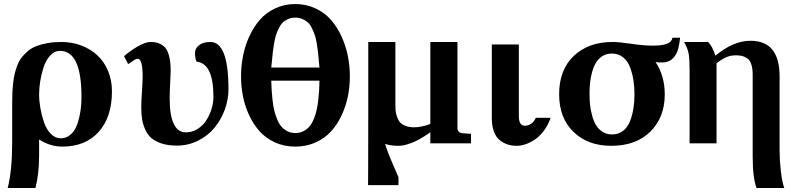

<svg xmlns="http://www.w3.org/2000/svg" viewBox="-20 -707 3915 947"><path d="M282.2 -500Q334.5 -500 380.1 -482.9Q425.8 -465.8 459.5 -434.8Q493.2 -403.8 512.7 -357.9Q532.2 -312 532.2 -256.8Q532.2 -129.4 466.8 -56.6Q401.4 16.1 287.1 16.1Q228 16.1 172.9 -19V60.1Q172.9 150.4 154.8 220.2H18.1Q40 132.3 40 -2V-189Q40 -220.2 40.8 -242.9Q41.5 -265.6 44.4 -293.7Q47.4 -321.8 52.2 -342.3Q57.1 -362.8 65.9 -385.5Q74.7 -408.2 87.2 -424.1Q99.6 -439.9 117.9 -455.3Q136.2 -470.7 159.7 -479.7Q183.1 -488.8 214.1 -494.4Q245.1 -500 282.2 -500ZM381.8 -231Q381.8 -456.1 275.9 -456.1Q248.5 -456.1 227.3 -432.9Q206.1 -409.7 194.8 -374.8Q183.6 -339.8 178.2 -305.7Q172.9 -271.5 172.9 -242.2Q172.9 -210 179 -174.3Q185.1 -138.7 196.8 -104.2Q208.5 -69.8 230.2 -47.4Q252 -24.9 279.8 -24.9Q305.2 -24.9 324.5 -40.3Q343.8 -55.7 354.2 -77.9Q364.7 -100.1 371.3 -129.9Q377.9 -159.7 379.9 -183.3Q381.8 -207 381.8 -231Z M1017.6 -500Q1106.9 -500 1106.9 -267.1Q1106.9 -214.8 1088.1 -164.6Q1069.3 -114.3 1036.6 -75.2Q1003.9 -36.1 955.6 -12.5Q907.2 11.2 852.5 11.2Q809.1 11.2 777.1 0.7Q745.1 -9.8 726.1 -26.6Q707 -43.5 695.8 -69.1Q684.6 -94.7 680.7 -120.1Q676.8 -145.5 676.8 -178.2Q676.8 -204.6 680.2 -255.9Q683.6 -307.1 683.6 -328.1Q683.6 -417 659.7 -417Q649.9 -417 632.8 -404.5Q615.7 -392.1 611.8 -391.1L591.8 -430.2Q622.1 -456.5 659.9 -478.3Q697.8 -500 723.6 -500Q748.5 -500 766.8 -491.9Q785.2 -483.9 795.4 -471.2Q805.7 -458.5 811.8 -438.5Q817.9 -418.5 819.8 -399.2Q821.8 -379.9 821.8 -354Q821.8 -343.3 819.3 -297.6Q816.9 -252 816.9 -222.2Q816.9 -54.2 897 -54.2Q928.2 -54.2 954.8 -71Q981.4 -87.9 998 -114.3Q1014.6 -140.6 1023.7 -170.7Q1032.7 -200.7 1032.7 -229Q1032.7 -394.5 949.7 -402.8Q941.9 -418.9 941.9 -446.8Q941.9 -468.3 961.9 -484.1Q981.9 -500 1017.6 -500Z M1705.6 -330.1Q1705.6 -279.8 1695.8 -231.4Q1686 -183.1 1664.8 -137.9Q1643.6 -92.8 1612.8 -58.8Q1582 -24.9 1536.6 -4.4Q1491.2 16.1 1436.5 16.1Q1381.8 16.1 1336.7 -4.4Q1291.5 -24.9 1261 -58.8Q1230.5 -92.8 1209.2 -137.9Q1188 -183.1 1178.5 -231.4Q1168.9 -279.8 1168.9 -330.1Q1168.9 -380.9 1178.5 -430.4Q1188 -480 1209.2 -526.6Q1230.5 -573.2 1261 -608.6Q1291.5 -644 1336.9 -665.5Q1382.3 -687 1436.5 -687Q1490.7 -687 1536.4 -665.5Q1582 -644 1612.8 -608.6Q1643.6 -573.2 1664.8 -526.6Q1686 -480 1695.8 -430.4Q1705.6 -380.9 1705.6 -330.1ZM1555.7 -374Q1554.7 -383.3 1552.2 -410.6Q1549.8 -438 1548.3 -452.1Q1546.9 -466.3 1542.5 -491.9Q1538.1 -517.6 1533.2 -532.2Q1528.3 -546.9 1519.5 -565.9Q1510.7 -585 1499.8 -595.2Q1488.8 -605.5 1472.7 -612.8Q1456.5 -620.1 1436.5 -620.1Q1417 -620.1 1400.9 -613Q1384.8 -606 1374 -595.2Q1363.3 -584.5 1354.5 -566.4Q1345.7 -548.3 1340.8 -532.5Q1335.9 -516.6 1331.8 -492.4Q1327.6 -468.3 1325.9 -452.1Q1324.2 -436 1321.8 -410.9Q1319.3 -385.7 1317.9 -374ZM1555.7 -309.1H1317.9Q1318.8 -282.2 1319.8 -263.7Q1320.8 -245.1 1324 -215.8Q1327.1 -186.5 1331.8 -166Q1336.4 -145.5 1345.5 -122.3Q1354.5 -99.1 1366.2 -84.7Q1377.9 -70.3 1396 -60.5Q1414.1 -50.8 1436.5 -50.8Q1459 -50.8 1477.3 -60.3Q1495.6 -69.8 1507.6 -84.5Q1519.5 -99.1 1528.6 -122.1Q1537.6 -145 1542.2 -166.3Q1546.9 -187.5 1550 -215.8Q1553.2 -244.1 1554.2 -263.7Q1555.2 -283.2 1555.7 -309.1Z M1796.4 -149.9V-150.9V-500H1930.2V-189.9Q1930.2 -172.4 1931.6 -159.2Q1933.1 -146 1938.5 -130.1Q1943.8 -114.3 1953.1 -103.8Q1962.4 -93.3 1980.2 -86.2Q1998 -79.1 2022.5 -79.1Q2041 -79.1 2061 -83.5Q2081.1 -87.9 2091.8 -91.8L2102.5 -96.2V-500H2236.3V-73.2Q2236.3 -64.5 2243.2 -57.6Q2250 -50.8 2259.3 -49.8L2303.2 -46.9V0H2102.5V-55.2Q2099.1 -52.2 2093 -47.9Q2086.9 -43.5 2068.1 -31.7Q2049.3 -20 2031.2 -11.2Q2013.2 -2.4 1989 4.9Q1964.8 12.2 1944.3 12.2Q1908.2 12.2 1879.4 2.9Q1893.1 47.4 1918.7 105.2Q1944.3 163.1 1945.3 167V206.1H1795.4Q1795.4 201.7 1795.9 109.6Q1796.4 17.6 1796.4 -149.9Z M2695.8 -126Q2683.1 -89.4 2662.1 -61.5Q2641.1 -33.7 2617.7 -18.3Q2594.2 -2.9 2571.8 4.6Q2549.3 12.2 2528.8 12.2Q2505.4 12.2 2484.9 5.9Q2464.4 -0.5 2445.8 -14.9Q2427.2 -29.3 2416.5 -57.1Q2405.8 -85 2405.8 -123V-487.8H2539.1V-133.8Q2539.1 -86.9 2568.8 -86.9Q2604 -86.9 2623 -126Z M3334.5 -521Q3329.1 -474.6 3320.8 -453.1Q3298.8 -399.4 3247.6 -398.9Q3223.1 -398.9 3213.4 -400.9Q3258.8 -333 3258.8 -241.2Q3258.8 -128.4 3188 -58.1Q3117.2 12.2 2994.6 12.2Q2879.4 12.2 2808.6 -56.4Q2737.8 -125 2737.8 -242.2Q2737.8 -362.8 2810.3 -431.4Q2882.8 -500 3001.5 -500Q3032.7 -500 3093.3 -491Q3153.8 -481.9 3201.7 -481.9Q3292.5 -481.9 3296.4 -521ZM3109.4 -242.2Q3109.4 -277.8 3104.5 -310.1Q3099.6 -342.3 3088.1 -373.8Q3076.7 -405.3 3053.5 -424.1Q3030.3 -442.9 2997.6 -442.9Q2971.7 -442.9 2951.7 -430.4Q2931.6 -418 2919.9 -398.7Q2908.2 -379.4 2900.6 -352.3Q2893.1 -325.2 2890.4 -299.8Q2887.7 -274.4 2887.7 -246.1Q2887.7 -217.8 2890.1 -192.1Q2892.6 -166.5 2900.1 -138.4Q2907.7 -110.4 2919.4 -90.3Q2931.2 -70.3 2951.4 -57.1Q2971.7 -43.9 2998.5 -43.9Q3030.8 -43.9 3053.7 -62Q3076.7 -80.1 3088.1 -110.8Q3099.6 -141.6 3104.5 -173.6Q3109.4 -205.6 3109.4 -242.2Z M3381.3 0V-359.9Q3381.3 -412.1 3377 -439.9Q3372.6 -467.8 3354 -500H3472.2Q3494.1 -479.5 3508.3 -432.1Q3596.7 -505.9 3682.1 -505.9Q3825.2 -505.9 3825.2 -330.1V37.1Q3825.2 82.5 3831.3 136.2Q3837.4 189.9 3848.1 220.2H3711.4Q3692.4 169.9 3692.4 63V-339.8Q3692.4 -370.1 3685.5 -390.1Q3678.7 -410.2 3665.5 -419.2Q3652.3 -428.2 3639.6 -431.2Q3627 -434.1 3608.4 -434.1Q3582.5 -434.1 3561 -424.3Q3539.6 -414.6 3514.2 -395V0Z"/></svg>

Font: Veleka
Style: Bold
Weight: 700
Designer: Stefan Peev, Context Ltd, 2016; SIL International, 1997-2014.
Foundry: Stefan Peev, Context Ltd, 2016
Version: Version 1.000